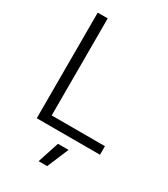

<svg xmlns="http://www.w3.org/2000/svg" viewBox="-230 -842 1017 1165"><g transform="rotate(30 278.5 -260.0)"><path d="M288 70H362L299 220H239ZM99 -740H169V-60H542V0H99Z"/></g></svg>

Font: Encode Sans Wide
Style: Light
Weight: 300
Designer: Pablo Impallari, Andres Torresi
Foundry: Pablo Impallari, Andres Torresi
Version: Version 1.000; ttfautohint (v1.00) -l 8 -r 50 -G 200 -x 14 -